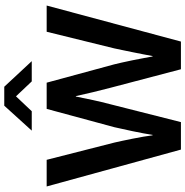

<svg xmlns="http://www.w3.org/2000/svg" viewBox="-4 -865 869 901"><g transform="rotate(-90 430.5 -414.5)"><path d="M385 -829H474L594 -700H499L429 -774L359 -700H268ZM131 -630 212 -312Q215 -299 220 -276Q225 -253 230 -227.5Q235 -202 239.5 -176.5Q244 -151 246 -133H248Q251 -152 255.5 -177Q260 -202 265.5 -227.5Q271 -253 276 -275.5Q281 -298 284 -312L370 -630H493L579 -313Q582 -300 587.5 -277Q593 -254 598 -228Q603 -202 608 -176.5Q613 -151 616 -133H618Q621 -151 626 -176Q631 -201 636 -226.5Q641 -252 646 -275Q651 -298 654 -313L732 -630H855L686 0H556L469 -331Q458 -372 449 -410.5Q440 -449 430 -493H428Q419 -448 411 -411Q403 -374 392 -332L308 0H179L6 -630Z"/></g></svg>

Font: Mukta SemiBold
Style: Regular
Weight: 600
Designer: Girish Dalvi and Yashodeep Gholap
Foundry: Ek Type
Version: Version 2.538;PS 1.002;hotconv 16.6.51;makeotf.lib2.5.65220;